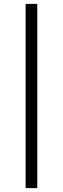

<svg xmlns="http://www.w3.org/2000/svg" viewBox="-20 -769 324 989"><path d="M112 -749H172V200H112Z"/></svg>

Font: Antic Slab
Style: Regular
Weight: 400
Designer: Santiago Orozco
Foundry: Santiago Orozco
Version: Version 001.002